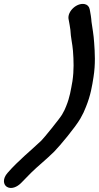

<svg xmlns="http://www.w3.org/2000/svg" viewBox="-68 -745 502 976"><path d="M280.2 -649.5 282.1 -639.8C284.7 -625.9 287.4 -611.1 289.8 -593.6C291.5 -554 300.2 -522 302.9 -486.9C306.6 -437.7 308.5 -388.4 300.3 -332.8C292 -287.6 287.4 -251.7 268.2 -205C268.2 -205 267.8 -204 267.4 -203C263.5 -192.2 257.6 -179.9 247.5 -162.6C237.4 -144.5 154.5 -42 142 -30.2C90.3 19.2 24.6 71.4 -29.6 133.9C-55.7 163.3 -51.4 193.5 -32.9 204.9C-11.2 218.2 18.8 206.7 40.8 183.6C58.5 165.5 73.3 149.9 89.6 133.7C124.1 99.6 164.6 68.1 207.2 26.1C237.2 -4.5 315.5 -98.5 340.6 -142.4C352.6 -163.4 361.8 -182.4 368.7 -201.2C393 -261.1 400.2 -307.7 407.4 -353.6C417.8 -419.4 414.4 -476.9 410.6 -527.9C408.2 -568.3 401.9 -600.1 397.1 -634.5C396.1 -653.4 391.8 -677.9 389.7 -688.7L387.8 -698.6C384.8 -712.5 375.4 -721.6 362.2 -724.2C322.4 -732 275 -688.1 280.2 -649.5Z"/></svg>

Font: Take Off
Style: Hosehead
Weight: 400
Foundry: Cannot Into Space Fonts
Version: Version 0.89